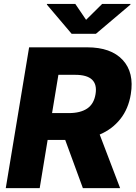

<svg xmlns="http://www.w3.org/2000/svg" viewBox="-20 -972 702 992"><path d="M9.8 0 130.4 -727.5H430.2Q553.2 -727.5 613.8 -662.4Q674.3 -597.2 655.8 -485.4Q643.6 -409.7 601.6 -356.9Q559.6 -304.2 495.1 -276.9L600.6 0H408.2L316.9 -249H226.1L185.1 0ZM249 -387.7H335.9Q395 -387.7 430.2 -411.1Q465.3 -434.6 473.6 -485.4Q490.2 -585.4 368.7 -585.4H281.7ZM369.1 -951.7 424.8 -869.6 507.8 -951.7H654.3L653.8 -948.2L475.6 -797.4H350.1L222.2 -948.2L222.7 -951.7Z"/></svg>

Font: Inter Extra Bold
Style: Italic
Weight: 800
Italic angle: -9.39999°
Designer: Rasmus Andersson
Foundry: rsms
Version: Version 4.000;git-3c8e0fc